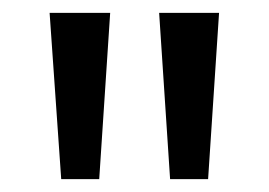

<svg xmlns="http://www.w3.org/2000/svg" viewBox="-20 -734 417 298"><path d="M151 -714 134 -456H75L57 -714ZM320 -714 303 -456H244L227 -714Z"/></svg>

Font: Noto Sans Display Condensed
Style: Regular
Weight: 400
Width: 3
Designer: Monotype Design Team
Foundry: Monotype Imaging Inc.
Version: Version 2.003